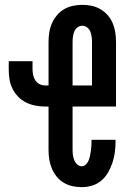

<svg xmlns="http://www.w3.org/2000/svg" viewBox="-20 -763 540 791"><path d="M317 8Q298 8 279 4Q260 0 243 -10Q226 -20 213.5 -35.5Q201 -51 193.5 -69Q186 -87 183 -106Q180 -125 180 -145V-324H166Q146 -324 125.5 -328Q105 -332 87 -341Q69 -350 54.5 -365Q40 -380 31 -398.5Q22 -417 19 -437Q16 -457 16 -478V-511H114V-478Q114 -466 116.5 -454Q119 -442 125.5 -432Q132 -422 143 -416.5Q154 -411 166 -411H180V-590Q180 -610 183 -629.5Q186 -649 194 -667Q202 -685 214.5 -700Q227 -715 244 -725Q261 -735 280.5 -739Q300 -743 319 -743Q339 -743 358 -739Q377 -735 394 -725Q411 -715 424 -700Q437 -685 444.5 -667Q452 -649 455 -629.5Q458 -610 458 -590V-324H279V-145Q279 -134 280.5 -123.5Q282 -113 286 -103Q290 -93 298.5 -85.5Q307 -78 317 -78Q327 -78 334.5 -86Q342 -94 345.5 -103Q349 -112 351 -122Q353 -132 354.5 -142Q356 -152 356.5 -161.5Q357 -171 357 -181V-187H456V-177Q456 -156 453 -134.5Q450 -113 443 -92Q436 -71 425 -52Q414 -33 397.5 -19Q381 -5 360 1.5Q339 8 317 8ZM279 -411H359V-590Q359 -601 357.5 -612Q356 -623 352 -633Q348 -643 339 -650Q330 -657 319 -657Q308 -657 299 -650Q290 -643 286 -633Q282 -623 280.5 -612Q279 -601 279 -590Z"/></svg>

Font: Iosevka Term Semibold
Style: Regular
Weight: 600
Monospace: yes
Designer: Belleve Invis
Foundry: Belleve Invis
Version: Version 31.4.0